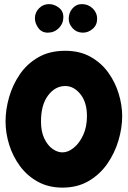

<svg xmlns="http://www.w3.org/2000/svg" viewBox="-20 -813 606 910"><path d="M289.1 -572.3Q358.4 -572.3 409.2 -543.7Q460 -515.1 493.2 -469Q526.4 -422.9 542.7 -368.4Q559.1 -314 559.1 -262.7Q559.1 -206.5 541.5 -147.2Q523.9 -87.9 488.8 -37.1Q453.6 13.7 400.4 44.9Q347.2 76.2 275.9 76.2Q210 76.2 159.4 48.3Q108.9 20.5 75 -25.4Q41 -71.3 23.7 -126.7Q6.3 -182.1 6.3 -237.3Q6.3 -293 22.9 -351.6Q39.6 -410.2 73.7 -460.4Q107.9 -510.7 161.6 -541.5Q215.3 -572.3 289.1 -572.3ZM289.1 -405.3Q241.7 -405.3 208 -360.8Q174.3 -316.4 174.3 -237.3Q174.3 -189.9 189.7 -157.2Q205.1 -124.5 228.5 -107.7Q252 -90.8 275.9 -90.8Q302.7 -90.8 329.6 -112.5Q356.4 -134.3 374.3 -172.9Q392.1 -211.4 392.1 -262.7Q392.1 -328.1 361.1 -366.7Q330.1 -405.3 289.1 -405.3ZM440.4 -724.1Q440.4 -694.3 419.4 -676.3Q398.4 -658.2 373 -658.2Q343.8 -658.2 324.7 -678.7Q305.7 -699.2 305.7 -723.6Q305.7 -752 323.2 -772.7Q340.8 -793.5 368.2 -793.5Q397.9 -793.5 419.2 -773.2Q440.4 -752.9 440.4 -724.1ZM280.3 -731.9Q280.3 -701.2 258.8 -679.7Q237.3 -658.2 206.5 -658.2Q177.7 -658.2 161.6 -680.4Q145.5 -702.6 145.5 -726.1Q145.5 -753.9 165 -773.7Q184.6 -793.5 212.4 -793.5Q236.8 -793.5 258.5 -777.1Q280.3 -760.7 280.3 -731.9Z"/></svg>

Font: Mikhak-FD Black
Style: Regular
Weight: 900
Designer: Amin Abedi
Version: Version 3.2